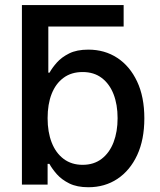

<svg xmlns="http://www.w3.org/2000/svg" viewBox="-20 -748 649 778"><path d="M123.5 -640.6 68.8 -727.5H481V-640.6ZM337.9 10.7Q292 10.7 261 -4.6Q230 -20 210.7 -41.7Q191.4 -63.5 180.2 -84H172.9V0H68.8V-727.5H175.8V-453.6H180.7Q191.4 -473.1 210.4 -494.6Q229.5 -516.1 260.3 -531.5Q291 -546.9 337.9 -546.9Q404.3 -546.9 455.3 -513.4Q506.3 -480 535.6 -417.7Q564.9 -355.5 564.9 -268.6Q564.9 -182.1 535.9 -119.6Q506.8 -57.1 455.8 -23.2Q404.8 10.7 337.9 10.7ZM314.9 -80.1Q360.4 -80.1 392.1 -104.5Q423.8 -128.9 440.2 -171.6Q456.5 -214.4 456.5 -269Q456.5 -324.2 440.2 -366.2Q423.8 -408.2 392.3 -432.1Q360.8 -456.1 314.9 -456.1Q269 -456.1 237.3 -432.6Q205.6 -409.2 189.2 -367.4Q172.9 -325.7 172.9 -269Q172.9 -212.9 189.5 -170.4Q206.1 -127.9 238 -104Q270 -80.1 314.9 -80.1Z"/></svg>

Font: Inter 18pt Medium
Style: Regular
Weight: 500
Designer: Rasmus Andersson
Foundry: rsms
Version: Version 4.001;git-66647c0bb